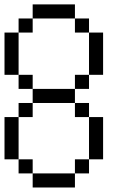

<svg xmlns="http://www.w3.org/2000/svg" viewBox="-20 -832 540 852"><path d="M125 -62.5H312.5V0H125V-62.5H62.5V-125H125ZM312.5 -125H375V-62.5H312.5ZM0 -312.5H62.5V-125H0ZM375 -312.5H437.5V-125H375ZM62.5 -375H125V-312.5H62.5ZM312.5 -375H375V-312.5H312.5V-375H125V-437.5H312.5ZM62.5 -500H125V-437.5H62.5V-500H0V-687.5H62.5ZM312.5 -500H375V-437.5H312.5ZM375 -687.5H437.5V-500H375ZM62.5 -750H125V-687.5H62.5ZM312.5 -750H375V-687.5H312.5V-750H125V-812.5H312.5Z"/></svg>

Font: HE실루아
Style: regular
Weight: 500
Monospace: yes
Designer: Taeyun An (WindowsTiger)
Version: v1